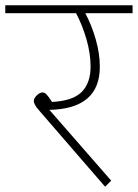

<svg xmlns="http://www.w3.org/2000/svg" viewBox="-33 -702 522 727"><path d="M469 -652H290Q314 -607 329.5 -553Q345 -499 345 -449Q345 -290 154 -286L388 -18L365 5L114 -285Q95 -307 95 -319Q95 -330 106.5 -341Q118 -352 128 -352Q136 -352 143.5 -344Q151 -336 164 -316Q243 -320 276.5 -354Q310 -388 310 -450Q310 -499 294.5 -553Q279 -607 255 -652H-13V-682H469Z"/></svg>

Font: FiraGO UltraLight
Style: Regular
Weight: 200
Designer: bBox Type
Foundry: bBox Type GmbH
Version: Version 1.001